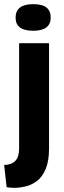

<svg xmlns="http://www.w3.org/2000/svg" viewBox="-30 -736 308 924"><path d="M39 168Q27 168 19 167Q11 166 2 165L-10 58Q26 57 44 38Q62 19 62 -23V-528H206V-22Q206 39 190 77Q174 115 148.5 134.5Q123 154 93.5 161Q64 168 39 168ZM130 -588Q45 -588 45 -651Q45 -716 130 -716Q174 -716 194 -699.5Q214 -683 214 -652Q214 -588 130 -588Z"/></svg>

Font: Bricolage Grotesque 12pt Condensed Bricolage Grotesque 10pt Condensed Regular
Style: Bold
Weight: 700
Width: 3
Designer: Mathieu Triay
Foundry: Atelier Triay
Version: Version 1.001; ttfautohint (v1.8.4.7-5d5b);gftools[0.9.33.de